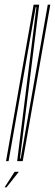

<svg xmlns="http://www.w3.org/2000/svg" viewBox="-60 -695 237 828"><path d="M-34 0 85 -675H109L26 -11H29L146 -675H157L38 0H14L97 -664H94L-23 0ZM-40.2 112.9 3 45.9H21.1L-31.9 112.9Z"/></svg>

Font: Anybody UltraCondensed Thin
Style: Italic
Weight: 100
Width: 1
Italic angle: -10°
Designer: Tyler Finck
Foundry: Etcetera Type Company
Version: Version 1.010; ttfautohint (v1.8.3) -l 8 -r 50 -G 200 -x 14 